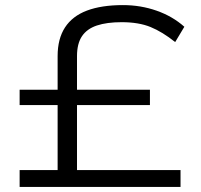

<svg xmlns="http://www.w3.org/2000/svg" viewBox="-20 -733 788 753"><path d="M57 0V-66H206V-321H57V-381H206V-513Q206 -581 235 -625.5Q264 -670 321 -691.5Q378 -713 462 -713Q532 -713 594.5 -691Q657 -669 703 -628L667 -568Q617 -608 570.5 -627Q524 -646 457 -646Q399 -646 360 -633Q321 -620 301.5 -591Q282 -562 282 -513V-381H568V-321H282V-66H688V0Z"/></svg>

Font: Nunito Sans 7pt Expanded Light
Style: Regular
Weight: 300
Width: 7
Designer: Vernon Adams
Foundry: Vernon Adams
Version: Version 3.101;gftools[0.9.27]